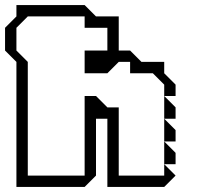

<svg xmlns="http://www.w3.org/2000/svg" viewBox="-20 -740 780 760"><path d="M630 -270V-360L675 -315V-270ZM630 -180V-270L675 -225V-180ZM630 -90V-180L675 -135V-90ZM45 0V-495L0 -540V-630L45 -675V-720H315L360 -675H450V-540H495L540 -495H630V-450L675 -405V-360H630V-405L585 -450H495V-495H450L405 -450H315V-540H405V-630H315V-675H90L45 -630V-540L90 -495V-45H315V-360H360L405 -315H450V-45H630V-90L675 -45L630 0H405V-270H360V-45L315 0Z"/></svg>

Font: Rubik Iso
Style: Regular
Weight: 400
Designer: Hubert and Fischer, NaN
Foundry: Hubert and Fischer, NaN
Version: Version 2.200